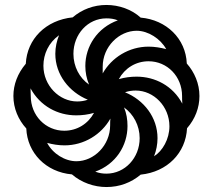

<svg xmlns="http://www.w3.org/2000/svg" viewBox="-20 -744 858 774"><path d="M409 10C462 10 509 -8 547 -40C655 -51 729 -128 734 -227C767 -265 784 -310 784 -357C784 -407 764 -453 733 -488C729 -588 651 -664 547 -673C511 -706 460 -724 409 -724C358 -724 310 -706 273 -674C165 -663 89 -587 84 -487C51 -448 34 -403 34 -357C34 -307 54 -261 86 -226C90 -128 165 -50 270 -41C308 -8 359 10 409 10ZM339 -403C300 -430 276 -476 276 -527C276 -606 334 -670 409 -670C425 -670 440 -668 455 -662C372 -632 324 -557 324 -478C324 -452 329 -427 339 -403ZM394 -448V-475C394 -556 460 -620 531 -620C577 -620 627 -588 650 -546C627 -552 603 -556 579 -556C500 -556 430 -512 394 -448ZM291 -335C219 -335 155 -399 155 -479C155 -526 176 -572 218 -602C209 -579 203 -554 203 -527C203 -443 259 -373 334 -342C320 -337 305 -335 291 -335ZM715 -326C677 -398 605 -435 531 -435C507 -435 483 -432 459 -425C483 -469 527 -497 579 -497C654 -497 714 -436 714 -357C714 -348 714 -337 715 -326ZM239 -217C164 -217 104 -278 104 -357C104 -366 103 -377 103 -388C142 -316 213 -279 287 -279C311 -279 335 -282 359 -289C335 -245 291 -217 239 -217ZM601 -114C610 -137 615 -162 615 -187C615 -271 560 -341 484 -372C498 -377 513 -379 527 -379C600 -379 663 -315 663 -235C663 -183 635 -135 601 -114ZM409 -44C394 -44 380 -46 364 -52C447 -82 494 -157 494 -236C494 -262 490 -287 480 -311C518 -284 543 -238 543 -187C543 -108 484 -44 409 -44ZM288 -94C242 -94 193 -124 170 -168C192 -162 216 -158 240 -158C319 -158 389 -202 425 -266C424 -257 424 -248 424 -239C424 -158 359 -94 288 -94Z"/></svg>

Font: Noto Sans Armenian ExtraCondensed Black
Style: Regular
Weight: 900
Width: 2
Designer: Monotype Design Team
Foundry: Monotype Imaging Inc.
Version: Version 2.008